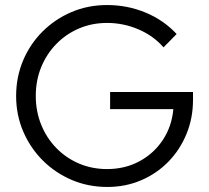

<svg xmlns="http://www.w3.org/2000/svg" viewBox="-20 -731 828 762"><path d="M406 11Q330 11 264.5 -17Q199 -45 149.5 -94.5Q100 -144 72 -209.5Q44 -275 44 -350Q44 -425 71.5 -490.5Q99 -556 148.5 -605.5Q198 -655 263.5 -683Q329 -711 405 -711Q486 -711 558 -681Q630 -651 681 -596L629 -543Q589 -589 529.5 -614.5Q470 -640 405 -640Q345 -640 293.5 -618Q242 -596 203.5 -556.5Q165 -517 143.5 -464.5Q122 -412 122 -350Q122 -289 143.5 -236Q165 -183 203.5 -143.5Q242 -104 293.5 -82Q345 -60 405 -60Q476 -60 533.5 -91Q591 -122 626.5 -176Q662 -230 668 -298H417V-366H746V-335Q746 -262 720 -199Q694 -136 648 -89Q602 -42 540 -15.5Q478 11 406 11Z"/></svg>

Font: Red Hat Display
Style: Regular
Weight: 300
Designer: Pentagram, MCKL
Foundry: Pentagram, MCKL
Version: Version 1.023